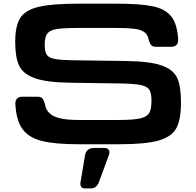

<svg xmlns="http://www.w3.org/2000/svg" viewBox="-20 -786 1088 1067"><path d="M642.1 -322.3 370.6 -326.2Q238.5 -328.1 173.2 -351.6Q108 -375.1 86.2 -421.4Q64.5 -467.8 64.5 -552.7Q64.5 -641.6 92.3 -685.8Q120.1 -730 193.8 -747.8Q267.6 -765.6 417.5 -765.6H626.5Q759.8 -765.6 829.3 -751Q898.9 -736.3 932.1 -694.1Q965.3 -651.9 970.2 -566.4Q971.2 -546.9 960.9 -536.4Q950.7 -525.9 931.6 -525.9H846Q830.3 -525.9 822.3 -533.3Q814.3 -540.6 808.4 -557.4Q807.1 -561.7 806 -565.4Q801.6 -594.3 780.9 -608.3Q760.2 -622.2 723.8 -626.4Q687.5 -630.7 622.4 -630.7H422.4Q334.8 -630.7 296.4 -624.8Q258 -618.9 243.3 -600.1Q228.5 -581.3 228.5 -538.1Q228.5 -500 239 -482.9Q249.4 -465.7 281.9 -458.9Q314.4 -452.1 388.2 -451L679.2 -447.1Q814.5 -445.1 879.3 -421.9Q944.2 -398.6 965 -352.1Q985.8 -305.5 985.8 -216.8Q985.8 -123 960.7 -75Q935.5 -26.9 863.5 -5.6Q791.5 15.6 644.5 15.6H416Q284.7 15.6 212.2 -2.7Q139.6 -21 105 -68.6Q70.3 -116.2 65.4 -208Q64.5 -227.5 74.7 -238Q85 -248.5 104 -248.5H189.9Q205.2 -248.5 212.9 -241.6Q220.7 -234.6 226.3 -218.5Q228.3 -214.1 229.5 -209Q234 -176.6 255.1 -156.9Q276.2 -137.3 314.6 -128.3Q352.9 -119.3 416 -119.3H639.6Q722.5 -119.3 760.1 -128.3Q797.7 -137.3 809.7 -159Q821.8 -180.8 821.8 -227.1Q821.8 -268 810.3 -286.7Q798.8 -305.4 762.7 -313.3Q726.7 -321.2 642.1 -322.3ZM500.9 36.1H558.2Q577.7 36.1 584.8 46.8Q591.8 57.4 584.9 76.7L530.7 223.5Q516.8 261.1 486.5 261.1H452.1Q421.7 261.1 428 223.5L452.5 76.7Q455.9 57.4 468.7 46.8Q481.4 36.1 500.9 36.1Z"/></svg>

Font: Gyrochrome
Style: Regular
Weight: 400
Designer: David Moles
Foundry: David Moles
Version: Version 1.005;Glyphs 3.2.3 (3260)